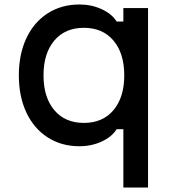

<svg xmlns="http://www.w3.org/2000/svg" viewBox="-20 -636 790 856"><path d="M530 -60H500Q479 -26 433.5 -5Q388 16 334 16Q254 16 192.5 -23.5Q131 -63 97.5 -134.5Q64 -206 64 -300Q64 -394 97.5 -465.5Q131 -537 192.5 -576.5Q254 -616 334 -616Q388 -616 433.5 -595Q479 -574 500 -540H530V-600H640V200H530ZM534 -300Q534 -398 486 -455Q438 -512 354 -512Q270 -512 222 -455Q174 -398 174 -300Q174 -202 222 -145Q270 -88 354 -88Q438 -88 486 -145Q534 -202 534 -300Z"/></svg>

Font: Martian Mono VF sWd Rg
Style: Regular
Weight: 400
Width: 6
Monospace: yes
Designer: Roman Shamin
Foundry: Evil Martians
Version: Version 1.100